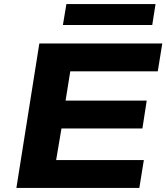

<svg xmlns="http://www.w3.org/2000/svg" viewBox="-20 -917 812 937"><path d="M60 0 172 -705H772L750 -569H323L300 -426H696L675 -290H280L254 -136H682L660 0ZM287 -795 304 -897H739L723 -795Z"/></svg>

Font: Nunito Sans 10pt Expanded ExtraBold
Style: Italic
Weight: 800
Width: 7
Italic angle: -9°
Designer: Vernon Adams
Foundry: Vernon Adams
Version: Version 3.101;gftools[0.9.27]